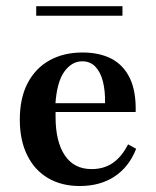

<svg xmlns="http://www.w3.org/2000/svg" viewBox="-20 -601 512 632"><path d="M242.7 11.3Q182.3 11.3 137.9 -14.9Q93.5 -41.1 69.4 -90.3Q45.2 -139.5 45.2 -207.3Q45.2 -278.2 71 -327.4Q96.8 -376.6 143.1 -402.4Q189.5 -428.2 251.6 -428.2Q307.3 -428.2 346.8 -407.7Q386.3 -387.1 407.3 -344Q428.2 -300.8 426.6 -232.3H125L123.4 -261.3H325.8Q326.6 -300.8 319 -331.9Q311.3 -362.9 294.4 -381Q277.4 -399.2 250.8 -399.2Q216.1 -399.2 191.5 -364.9Q166.9 -330.6 162.1 -255.6L163.7 -252.4Q162.9 -245.2 162.9 -236.3Q162.9 -227.4 162.9 -216.1Q162.9 -135.5 193.1 -89.9Q223.4 -44.4 281.5 -44.4Q321.8 -44.4 351.2 -64.5Q380.6 -84.7 401.6 -125.8L428.2 -111.3Q404.8 -51.6 357.3 -20.2Q309.7 11.3 242.7 11.3ZM99.2 -549.2V-580.6H383.1V-549.2Z"/></svg>

Font: Playfair 5pt SemiExpanded Light
Style: Bold
Weight: 700
Version: Version 2.203